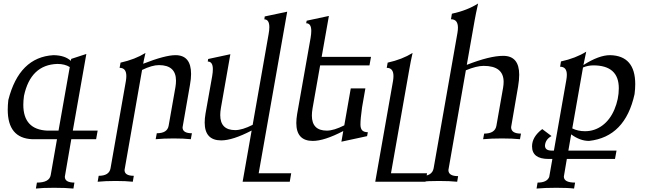

<svg xmlns="http://www.w3.org/2000/svg" viewBox="-20 -799 3715 1102"><path d="M315.9 -49.3 380.4 -414.1Q352.1 -432.1 309.1 -432.1Q155.8 -427.2 117.7 -249Q113.8 -221.2 113.8 -197.8Q113.8 -55.7 251 -49.3ZM401.4 283.2Q357.4 278.8 290 278.8Q222.2 278.8 186 283.2L191.9 249Q263.2 249 271 206.1L307.1 0H165Q24.4 -5.9 24.4 -169.4Q24.4 -195.3 27.8 -225.1Q90.3 -471.2 287.1 -482.4Q353 -481.4 386.7 -449.7L388.7 -460.9L475.6 -489.3L397.9 -49.3H540.5L531.7 0H389.2Q353 206.1 352.1 215.3Q352.1 249 407.2 249Z M742.2 244.1Q702.6 239.7 643.6 239.7Q584.5 239.7 540.5 244.1L546.4 210Q606.4 210 614.3 167.5L702.6 -334.5Q705.1 -350.1 705.1 -362.3Q705.1 -409.7 666.5 -409.7L671.9 -439.5Q755.4 -458 814.9 -495.1Q804.2 -448.7 801.8 -433.1Q927.7 -482.4 987.3 -482.4Q1076.7 -482.4 1076.7 -374.5Q1076.7 -346.7 1070.3 -311.5Q1028.8 -76.7 1027.8 -67.9Q1027.8 -34.2 1081.5 -34.2L1075.2 0Q1035.6 -4.4 976.6 -4.4Q917.5 -4.4 873.5 0L879.9 -34.2Q939.9 -34.2 947.8 -76.7L986.8 -298.3Q990.2 -318.8 990.2 -335.9Q990.2 -425.3 892.1 -425.3Q853 -425.3 795.4 -397.5Q695.8 167.5 694.8 176.8Q694.8 210 748 210Z M1643.1 244.1H1372.6L1424.3 -49.8Q1315.4 6.8 1249.5 6.8Q1154.8 6.8 1154.8 -95.7Q1154.8 -119.1 1159.7 -147.9L1197.8 -361.8Q1201.7 -384.8 1201.7 -401.9Q1201.7 -445.8 1172.4 -445.8L1174.8 -460.4L1302.2 -487.8L1248 -179.7Q1244.1 -157.2 1244.1 -138.7Q1244.1 -52.2 1330.1 -52.2Q1370.1 -52.2 1430.2 -82.5L1521.5 -602.1Q1525.9 -625.5 1525.9 -642.6Q1525.9 -687.5 1497.1 -688L1499.5 -704.6L1628.4 -731.9L1464.8 195.3H1651.4Z M1939.5 14.2 1950.2 -46.9Q1841.3 9.8 1775.4 9.8Q1680.7 9.8 1680.7 -92.8Q1680.7 -116.2 1685.5 -145L1762.7 -581.5Q1766.6 -604.5 1766.6 -621.6Q1766.6 -665.5 1737.3 -665.5L1740.2 -680.2L1867.7 -707.5L1826.2 -472.7H2109.4L2100.6 -423.8H1817.4L1773.9 -176.8Q1770 -154.3 1770 -135.7Q1770 -49.3 1856 -49.3Q1896 -49.3 1956.1 -79.6L1993.2 -291.5H2077.1L2058.1 -183.1Q2048.8 -116.7 2048.8 -85Q2048.8 -61.5 2058.8 -51Q2068.8 -40.5 2091.3 -40L2086.9 -17.6Z M2422.4 244.1H2133.8L2235.8 -334.5Q2238.3 -350.1 2238.3 -362.3Q2238.3 -409.7 2199.7 -409.7L2205.1 -439.5Q2288.6 -458 2348.1 -495.1Q2337.4 -448.7 2328.6 -397.5L2224.1 195.3H2431.2Z M2604 244.1Q2561.5 239.7 2499.5 239.7Q2438 239.7 2392.1 244.1L2397.5 211.9Q2460.4 211.9 2468.8 167L2605.5 -609.9Q2608.4 -627 2608.4 -640.1Q2608.4 -688.5 2568.4 -688.5L2573.7 -720.2Q2661.6 -739.3 2724.1 -778.8Q2710.4 -717.3 2704.6 -684.1L2659.2 -426.8Q2791 -478.5 2868.2 -478.5Q2960 -478.5 2960 -370.1Q2960 -340.3 2953.6 -302.2Q2914.1 -77.1 2913.6 -69.3Q2913.6 -32.2 2970.2 -32.2L2964.4 0Q2922.9 -4.4 2860.8 -4.4Q2798.8 -4.4 2752.9 0L2758.8 -32.2Q2821.3 -32.2 2829.1 -77.1L2867.7 -296.4Q2870.6 -314 2870.6 -329.1Q2870.6 -420.9 2755.9 -420.9Q2714.8 -420.9 2653.8 -395.5Q2554.7 167 2553.7 176.8Q2553.7 211.9 2609.4 211.9Z M3337.9 -45.9Q3392.6 -45.9 3437 -78.6Q3481.4 -111.3 3506.6 -170.9Q3531.7 -230.5 3531.7 -292.5Q3531.7 -423.8 3385.3 -423.8Q3353 -423.3 3326.2 -411.6L3264.6 -62Q3296.9 -45.9 3337.9 -45.9ZM3274.9 283.2Q3240.7 278.8 3172.9 278.8Q3105.5 278.8 3059.6 283.2L3065.4 249Q3119.6 249 3132.3 216.3L3150.4 113.3H3128.4Q3033.7 113.3 3033.7 41Q3033.7 -13.7 3092.3 -58.1L3145.5 -18.1Q3110.4 1 3107.9 36.6Q3107.9 65.4 3147 65.4H3159.2L3230.5 -340.3Q3233.4 -356.9 3233.4 -369.6Q3233.4 -416 3194.8 -416L3199.7 -446.3Q3284.2 -464.8 3344.7 -502.4Q3332.5 -447.8 3328.6 -425.8Q3417.5 -482.4 3481.4 -482.4Q3626 -479.5 3626 -315.9Q3626 -289.6 3622.1 -258.8Q3568.4 -13.2 3360.8 9.8Q3309.1 9.8 3258.3 -27.8L3242.2 65.4H3518.6L3509.8 113.3H3233.4Q3217.3 206.1 3216.3 214.4Q3216.3 249 3280.8 249Z"/></svg>

Font: Kelvinch
Style: Italic
Weight: 400
Italic angle: -10°
Designer: Paul James Miller
Foundry: High-Logic / Made with FontCreator
Version: Version 3.40;July 22, 2017;FontCreator 11.0.0.2388 64-bit